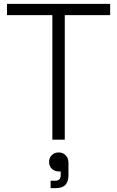

<svg xmlns="http://www.w3.org/2000/svg" viewBox="-20 -720 604 990"><path d="M250 0V-642H16V-700H548V-642H314V0ZM241 250V212H262Q279 212 286 205Q293 198 293 182V164H283Q262 164 247.5 150.5Q233 137 233 115Q233 94 247 80Q261 66 283 66Q304 66 318.5 80.5Q333 95 333 121V183Q333 217 317 233.5Q301 250 266 250Z"/></svg>

Font: Space Grotesk Frontify Light
Style: Regular
Weight: 300
Designer: Florian Karsten
Version: Version 2.000